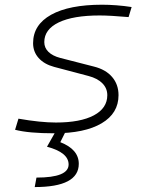

<svg xmlns="http://www.w3.org/2000/svg" viewBox="-20 -547 626 802"><path d="M205.6 9.8Q100.1 9.8 43 -4.9L57.1 -51.3Q149.4 -35.2 213.4 -35.2Q315.9 -35.2 372.1 -65.2Q428.2 -95.2 428.2 -149.4Q428.2 -178.2 407.7 -199Q387.2 -219.7 350.1 -229.5L206.1 -267.6Q164.6 -278.8 141.4 -304.7Q118.2 -330.6 118.2 -366.7Q118.2 -443.4 193.6 -485.4Q269 -527.3 406.7 -527.3Q434.1 -527.3 466.3 -524.9Q498.5 -522.5 529.8 -517.6L517.1 -475.6Q439 -482.4 396 -482.4Q285.6 -482.4 225.3 -453.4Q165 -424.3 165 -371.1Q165 -347.2 182.4 -330.3Q199.7 -313.5 231 -305.2L372.1 -269Q421.4 -256.8 448.2 -225.6Q475.1 -194.3 475.1 -149.4Q475.1 -73.7 404.5 -32Q334 9.8 205.6 9.8ZM125 234.4 132.3 194.8Q266.6 194.8 266.6 140.1Q266.6 89.8 176.3 65.9L227.1 -23.9L258.3 -5.9L231.9 46.9Q309.1 77.1 309.1 137.2Q309.1 234.4 125 234.4Z"/></svg>

Font: CaskaydiaCove NFP ExtraLight
Style: Italic
Weight: 200
Italic angle: -10°
Designer: Aaron Bell
Foundry: Saja Typeworks
Version: Version 2111.001; VTT 6.35;Nerd Fonts 3.1.1